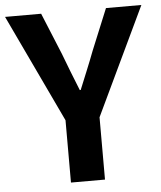

<svg xmlns="http://www.w3.org/2000/svg" viewBox="-59 -786 699 832"><g transform="rotate(-5 290.5 -370.0)"><path d="M-6 -740 216 -271V0H364V-271L587 -740H433L359 -560C338 -504 316 -453 293 -396H289C266 -453 246 -504 225 -560L151 -740Z"/></g></svg>

Font: Bithumb Trading Sans Bold
Style: Bold
Weight: 700
Designer: Ham Hyungwon
Foundry: Bithumb
Version: Version 0.500;FEAKit 1.0